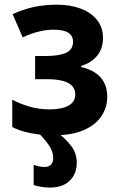

<svg xmlns="http://www.w3.org/2000/svg" viewBox="-20 -577 520 833"><path d="M229 -556.6Q284.7 -556.6 329.3 -540Q374 -523.4 400.4 -491.2Q426.8 -459 426.8 -411.6Q426.8 -365.2 400.9 -334.5Q375 -303.7 332 -291V-286.1Q365.7 -278.8 391.1 -262.7Q416.5 -246.6 430.9 -220.5Q445.3 -194.3 445.3 -157.2Q445.3 -110.4 419.7 -72.5Q394 -34.7 343.3 -12.5Q292.5 9.8 215.8 9.8Q178.2 9.8 145.8 5.9Q113.3 2 85.2 -5.9Q57.1 -13.7 33.2 -25.9V-144.5Q65.4 -127 107.2 -114.7Q148.9 -102.5 194.8 -102.5Q227.5 -102.5 252.9 -109.1Q278.3 -115.7 292.5 -130.1Q306.6 -144.5 306.6 -167Q306.6 -188.5 293.7 -203.4Q280.8 -218.3 253.4 -225.8Q226.1 -233.4 183.1 -233.4H132.3V-334H178.2Q236.3 -334 266.6 -347.9Q296.9 -361.8 296.9 -395.5Q296.9 -421.9 276.4 -435.1Q255.9 -448.2 211.4 -448.2Q181.2 -448.2 146.2 -439.5Q111.3 -430.7 78.6 -414.6L34.7 -515.6Q79.1 -536.1 125.2 -546.4Q171.4 -556.6 229 -556.6ZM210.9 107.9Q210.9 83 195.8 58.8Q180.7 34.7 147.5 0H231.4Q269 28.3 291 59.1Q313 89.8 313 127.9Q313 177.7 282.2 207.3Q251.5 236.8 196.8 236.8Q175.8 236.8 158.4 233.6Q141.1 230.5 126 226.1V138.2Q134.3 141.6 147.7 144.5Q161.1 147.5 174.3 147.5Q190.9 147.5 200.9 137.7Q210.9 127.9 210.9 107.9Z"/></svg>

Font: Open Sans SemiCondensed
Style: Bold
Weight: 700
Width: 4
Designer: Monotype Design Team
Foundry: Monotype Imaging Inc.
Version: Version 3.003